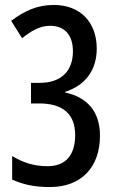

<svg xmlns="http://www.w3.org/2000/svg" viewBox="-20 -744 465 774"><path d="M181 10C310 10 383 -72 383 -197C383 -294 332 -352 243 -371V-374C328 -401 370 -466 370 -548C370 -653 305 -724 197 -724C132 -724 81 -702 25 -660L69 -590C107 -620 141 -640 182 -640C242 -640 274 -601 274 -537C274 -461 230 -410 140 -410H105V-327H138C237 -327 283 -281 283 -200C283 -122 248 -74 171 -74C119 -74 73 -88 29 -115V-20C76 1 121 10 181 10Z"/></svg>

Font: Noto Sans Devanagari ExtraCondensed Medium
Style: Regular
Weight: 500
Width: 2
Designer: Jelle Bosma - Monotype Design Team
Foundry: Monotype Imaging Inc.
Version: Version 2.004